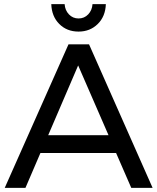

<svg xmlns="http://www.w3.org/2000/svg" viewBox="-20 -916 766 936"><path d="M620 0 546 -170H177L104 0H3L314 -700H414L724 0ZM215 -257H509L361 -597ZM363 -826Q391 -826 410 -846Q429 -866 431 -896H496Q494 -836 456.5 -799Q419 -762 363 -762Q306 -762 269 -799Q232 -836 230 -896H295Q297 -866 316 -846Q335 -826 363 -826Z"/></svg>

Font: Montserrat
Style: Regular
Weight: 400
Designer: Julieta Ulanovsky
Foundry: Julieta Ulanovsky
Version: Version 6.001